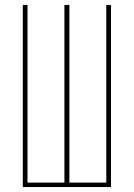

<svg xmlns="http://www.w3.org/2000/svg" viewBox="-20 -755 540 775"><path d="M72 0V-735H91V-18H240V-735H260V-18H409V-735H428V0Z"/></svg>

Font: Iosevka Thin
Style: Regular
Weight: 100
Monospace: yes
Designer: Belleve Invis
Foundry: Belleve Invis
Version: Version 32.5.0; ttfautohint (v1.8.4)